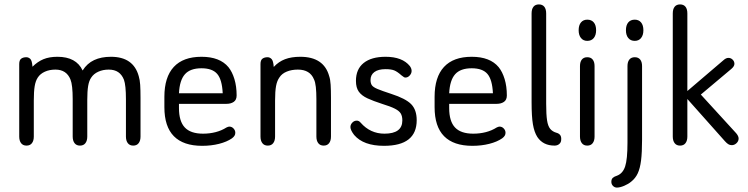

<svg xmlns="http://www.w3.org/2000/svg" viewBox="-20 -650 3386 869"><path d="M127 -348Q125 -376 117 -383.5Q109 -391 99 -391Q85 -391 76 -384.5Q67 -378 67 -360V-32Q67 -13 75.5 -2Q84 9 100 9Q116 9 124.5 -2Q133 -13 133 -32V-195Q133 -236 137 -260Q141 -284 151 -299Q162 -316 183 -325.5Q204 -335 231 -335Q281 -335 299 -290Q304 -278 306.5 -255.5Q309 -233 309 -201V-32Q309 -13 317.5 -2Q326 9 342 9Q358 9 366.5 -2Q375 -13 375 -32V-198Q375 -237 379 -261Q383 -285 393 -299Q404 -316 425 -325.5Q446 -335 472 -335Q498 -335 515 -323.5Q532 -312 541 -289Q550 -264 550 -201V-32Q550 -13 558.5 -2Q567 9 583 9Q599 9 607.5 -2Q616 -13 616 -32V-207Q616 -243 614.5 -266Q613 -289 608 -305Q584 -393 482 -393Q438 -393 406 -378Q374 -363 354 -331Q325 -393 240 -393Q203 -393 176.5 -382Q150 -371 127 -348Z M790 -180H1005Q1025 -180 1038 -189Q1051 -198 1051 -218Q1051 -259 1041 -292Q1031 -325 1014 -346Q975 -393 892 -393Q809 -393 766.5 -347Q724 -301 724 -212V-165Q724 -77 767 -33.5Q810 10 895 10Q936 10 971.5 1Q1007 -8 1030 -24Q1038 -30 1041.5 -36Q1045 -42 1045 -49Q1045 -60 1037 -68.5Q1029 -77 1018 -77Q1013 -77 1005 -73Q983 -59 956 -52Q929 -45 899 -45Q843 -45 816.5 -73Q790 -101 790 -161ZM988 -228H790Q793 -287 817 -314Q841 -341 892 -341Q941 -341 963 -315.5Q985 -290 988 -228Z M1219 -347Q1217 -375 1209 -383Q1201 -391 1191 -391Q1177 -391 1168 -384.5Q1159 -378 1159 -360V-32Q1159 -13 1167.5 -2Q1176 9 1192 9Q1208 9 1216.5 -2Q1225 -13 1225 -32V-195Q1225 -237 1229.5 -261Q1234 -285 1245 -300Q1256 -317 1278 -326Q1300 -335 1328 -335Q1383 -335 1401 -291Q1407 -279 1409.5 -256Q1412 -233 1412 -201V-32Q1412 -13 1420.5 -2Q1429 9 1445 9Q1461 9 1469.5 -2Q1478 -13 1478 -32V-207Q1478 -242 1476.5 -266.5Q1475 -291 1470 -305Q1446 -393 1339 -393Q1299 -393 1270 -382Q1241 -371 1219 -347Z M1718 10Q1866 10 1866 -106Q1866 -153 1841 -178.5Q1816 -204 1751 -225Q1708 -239 1688 -247.5Q1668 -256 1662.5 -265Q1657 -274 1657 -288Q1657 -311 1674.5 -324Q1692 -337 1725 -337Q1750 -337 1764 -331.5Q1778 -326 1797 -309Q1805 -303 1808 -301Q1811 -299 1815 -299Q1826 -299 1834.5 -308.5Q1843 -318 1843 -329Q1843 -340 1835 -351Q1801 -393 1725 -393Q1661 -393 1626 -365Q1591 -337 1591 -284Q1591 -253 1604 -235Q1617 -217 1643 -205Q1669 -193 1709 -180Q1748 -168 1767.5 -158Q1787 -148 1794 -136Q1801 -124 1801 -105Q1801 -45 1720 -45Q1688 -45 1661 -57.5Q1634 -70 1613 -94Q1609 -99 1604.5 -101.5Q1600 -104 1595 -104Q1583 -104 1574.5 -95Q1566 -86 1566 -75Q1566 -61 1583 -39Q1625 10 1718 10Z M2013 -180H2228Q2248 -180 2261 -189Q2274 -198 2274 -218Q2274 -259 2264 -292Q2254 -325 2237 -346Q2198 -393 2115 -393Q2032 -393 1989.5 -347Q1947 -301 1947 -212V-165Q1947 -77 1990 -33.5Q2033 10 2118 10Q2159 10 2194.5 1Q2230 -8 2253 -24Q2261 -30 2264.5 -36Q2268 -42 2268 -49Q2268 -60 2260 -68.5Q2252 -77 2241 -77Q2236 -77 2228 -73Q2206 -59 2179 -52Q2152 -45 2122 -45Q2066 -45 2039.5 -73Q2013 -101 2013 -161ZM2211 -228H2013Q2016 -287 2040 -314Q2064 -341 2115 -341Q2164 -341 2186 -315.5Q2208 -290 2211 -228Z M2490 9Q2503 9 2511.5 1.5Q2520 -6 2520 -18Q2521 -31 2515.5 -38.5Q2510 -46 2499 -49Q2481 -54 2470.5 -66.5Q2460 -79 2456 -105.5Q2452 -132 2452 -180V-589Q2452 -609 2443.5 -619.5Q2435 -630 2419 -630Q2403 -630 2394.5 -619.5Q2386 -609 2386 -589V-186Q2386 -123 2392 -87.5Q2398 -52 2412 -30Q2438 9 2490 9Z M2638 -561Q2620 -561 2609.5 -548.5Q2599 -536 2599 -513Q2599 -491 2609.5 -478Q2620 -465 2638 -465Q2657 -465 2667.5 -478Q2678 -491 2678 -513Q2678 -536 2667.5 -548.5Q2657 -561 2638 -561ZM2605 -32Q2605 -13 2613.5 -2Q2622 9 2638 9Q2654 9 2662.5 -2Q2671 -13 2671 -32V-351Q2671 -370 2662.5 -380.5Q2654 -391 2638 -391Q2622 -391 2613.5 -380.5Q2605 -370 2605 -351Z M2886 -17V-351Q2886 -370 2877.5 -380.5Q2869 -391 2853 -391Q2837 -391 2828.5 -380.5Q2820 -370 2820 -351V-4Q2820 71 2809.5 103Q2799 135 2773 145Q2760 149 2753.5 155Q2747 161 2747 173Q2747 184 2754.5 191.5Q2762 199 2772 199Q2786 199 2805 191Q2824 183 2837 172Q2856 157 2866.5 134.5Q2877 112 2881.5 76Q2886 40 2886 -17ZM2853 -561Q2834 -561 2823.5 -548.5Q2813 -536 2813 -513Q2813 -491 2823.5 -478Q2834 -465 2853 -465Q2871 -465 2881.5 -478Q2892 -491 2892 -513Q2892 -536 2881.5 -548.5Q2871 -561 2853 -561Z M3091 -238V-589Q3091 -609 3082.5 -619.5Q3074 -630 3058 -630Q3042 -630 3033.5 -619.5Q3025 -609 3025 -589V-32Q3025 -13 3033.5 -2Q3042 9 3058 9Q3074 9 3082.5 -2Q3091 -13 3091 -32V-202L3261 -11Q3269 -2 3276 2.5Q3283 7 3292 7Q3304 7 3313.5 -2Q3323 -11 3323 -23Q3323 -34 3312 -47L3152 -222L3290 -338Q3304 -350 3304 -361Q3304 -372 3296 -380Q3288 -388 3277 -388Q3266 -388 3255 -378Z"/></svg>

Font: Beiruti
Style: Regular
Weight: 400
Designer: Arlette Boutros
Foundry: Boutros
Version: Version 1.41